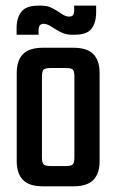

<svg xmlns="http://www.w3.org/2000/svg" viewBox="-20 -656 410 676"><path d="M241.9 -159.9V-387.4Q241.9 -405.5 236.3 -411Q230.7 -416.5 212.1 -416.5H182.1V-487.9H238.4Q286.8 -487.9 308.7 -465.4Q330.7 -442.8 330.7 -399.5V-159.9ZM241.9 -100.5V-202.1H330.7V-88.5Q330.7 -45.1 308.7 -22.5Q286.8 0 238.4 0H176.6V-71.4H212.1Q230.7 -71.4 236.3 -77.3Q241.9 -83.2 241.9 -100.5ZM127.7 -387.4V-159.1H38.9V-399.5Q38.9 -442.8 60.9 -465.4Q82.8 -487.9 131.2 -487.9H187.5V-416.5H157.5Q139.7 -416.5 133.7 -411Q127.7 -405.5 127.7 -387.4ZM127.7 -208.5V-100.5Q127.7 -83.2 133.7 -77.3Q139.7 -71.4 157.5 -71.4H185.1V0H131.2Q82.8 0 60.9 -22.5Q38.9 -45.1 38.9 -88.5V-208.5ZM233.6 -533.6Q211 -533.6 192.6 -543.4Q174.2 -553.3 159.9 -562.7Q145.5 -572.2 133 -572.2Q115.8 -572.2 115.8 -548.8V-533.6H38.4V-556.2Q38.4 -593.1 55.2 -614.6Q71.9 -636.2 116.1 -636.2H124.8Q147.5 -636.2 165.1 -626.7Q182.7 -617.3 196.7 -607.5Q210.8 -597.6 222.3 -597.6Q232.9 -597.6 237 -602.3Q241.1 -607 241.1 -621.8V-636.2H318.5V-612.5Q318.5 -576.4 302.4 -555Q286.3 -533.6 241.2 -533.6Z"/></svg>

Font: Teko Variable Light
Style: Regular
Weight: 300
Designer: Manushi Parikh, Jonny Pinhorn
Foundry: Indian Type Foundry
Version: Version 3.000